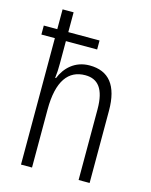

<svg xmlns="http://www.w3.org/2000/svg" viewBox="-115 -834 713 908"><g transform="rotate(15 242.0 -380.0)"><path d="M131 -760H77V-663H11V-619H77V0H131V-284C131 -425 180 -487 262 -487C324 -487 359 -446 359 -346V0H413V-354C413 -477 364 -537 270 -537C198 -537 152 -491 131 -438H127C130 -461 131 -482 131 -509V-619H284V-663H131Z"/></g></svg>

Font: Noto Sans Arabic UI Cn Lt
Style: Regular
Weight: 300
Width: 3
Designer: Monotype Design Team, Nadine Chahine and Nizar Qandah
Foundry: Monotype Imaging Inc.
Version: Version 2.010